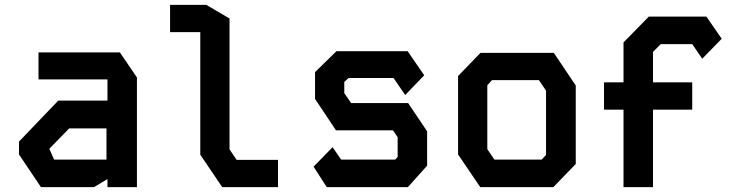

<svg xmlns="http://www.w3.org/2000/svg" viewBox="-20 -768 3040 788"><path d="M138 -553V-442H421V-355H219L58 -187V-134L148 0H366L421 -33V0H542V-450L472 -553ZM183 -156V-158L264 -241H417V-113H202Z M678 -748V-636H802V-133L892 0H1121V-112H951L922 -155V-692L827 -748Z M1361 -558H1653L1721 -459L1643 -378L1595 -448H1411L1393 -432V-386L1421 -345H1655L1733 -229V-88L1654 0H1321L1267 -84L1345 -164L1380 -113H1602L1612 -124V-205L1593 -233H1359L1273 -362V-472Z M1952 -551H2253L2343 -417V-95L2251 0H1951L1860 -134V-456ZM1980 -156 2009 -113H2203L2221 -132V-396L2192 -439H1999L1980 -418Z M2643 -700 2539 -594V-430H2459V-318H2539V0H2660V-318H2821V-430H2660V-555L2692 -587H2821L2862 -527L2942 -609L2879 -700Z"/></svg>

Font: Kode Mono
Style: Bold
Weight: 700
Monospace: yes
Designer: Isa Ozler
Foundry: Kadena LLC
Version: Version 1.206;gftools[0.9.28]